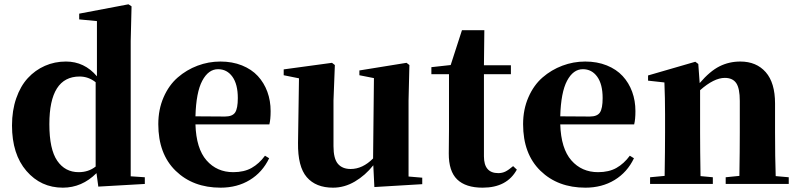

<svg xmlns="http://www.w3.org/2000/svg" viewBox="-20 -846 3673 883"><path d="M581.1 -35.2 646 -30.8V0L432.1 12.2L423.8 -49.8Q356.9 17.1 269 17.1Q168 17.1 101.6 -59.8Q35.2 -136.7 35.2 -269Q35.2 -337.9 54.7 -394Q74.2 -450.2 107.9 -486.8Q141.6 -523.4 186.5 -543.2Q231.4 -563 283.2 -563Q368.2 -563 425.8 -495.1V-749L344.2 -756.8V-783.2L570.8 -826.2L585 -816.9L581.1 -657.2ZM419.9 -80.1V-467.8Q386.7 -494.1 346.2 -494.1Q207 -494.1 207 -274.9Q207 -159.2 243.2 -106.7Q279.3 -54.2 341.8 -54.2Q387.2 -54.2 419.9 -80.1Z M1198.7 -129.9 1217.8 -118.2Q1187 -53.7 1128.9 -18.3Q1070.8 17.1 994.6 17.1Q867.7 17.1 787.8 -60.5Q708 -138.2 708 -274.9Q708 -342.8 732.4 -398.7Q756.8 -454.6 797.4 -489.7Q837.9 -524.9 888.4 -543.9Q939 -563 993.7 -563Q1048.3 -563 1092.8 -545.2Q1137.2 -527.3 1165.8 -496.3Q1194.3 -465.3 1209.5 -424.1Q1224.6 -382.8 1224.6 -335Q1224.6 -296.9 1218.8 -273.9H878.9Q882.3 -162.6 929.9 -108.4Q977.5 -54.2 1052.7 -54.2Q1102.5 -54.2 1137.2 -73.7Q1171.9 -93.3 1198.7 -129.9ZM878.9 -311 1014.6 -310.1Q1048.8 -310.1 1061.3 -328.6Q1073.7 -347.2 1073.7 -395Q1073.7 -458.5 1048.8 -493.2Q1023.9 -527.8 982.9 -527.8Q938.5 -527.8 910.2 -474.6Q881.8 -421.4 878.9 -311Z M1858.9 -34.2 1921.9 -28.8V1L1701.7 14.2L1696.8 -85.9Q1660.2 -39.6 1612.1 -11.2Q1564 17.1 1511.7 17.1Q1432.6 17.1 1390.9 -31.2Q1349.1 -79.6 1350.6 -189L1355 -485.8L1284.7 -500V-526.9L1506.8 -557.1L1520 -546.9L1513.7 -383.8V-173.8Q1513.7 -116.7 1533.9 -92.8Q1554.2 -68.8 1592.8 -68.8Q1647.5 -68.8 1695.8 -117.2L1699.7 -486.8L1632.8 -500V-522L1849.6 -557.1L1862.8 -546.9L1858.9 -383.8Z M2339.8 -82 2356.9 -65.9Q2311.5 17.1 2199.7 17.1Q2121.6 17.1 2082.5 -20.8Q2043.5 -58.6 2043.9 -140.1Q2043.9 -158.7 2044.4 -193.1Q2044.9 -227.5 2044.9 -249V-504.9H1963.9V-537.1L2052.7 -546.9L2104.5 -707H2207.5L2205.6 -545.9H2329.6V-504.9H2205.6V-127Q2205.6 -49.8 2271.5 -49.8Q2289.6 -49.8 2304.4 -57.1Q2319.3 -64.5 2339.8 -82Z M2876.5 -129.9 2895.5 -118.2Q2864.7 -53.7 2806.6 -18.3Q2748.5 17.1 2672.4 17.1Q2545.4 17.1 2465.6 -60.5Q2385.7 -138.2 2385.7 -274.9Q2385.7 -342.8 2410.2 -398.7Q2434.6 -454.6 2475.1 -489.7Q2515.6 -524.9 2566.2 -543.9Q2616.7 -563 2671.4 -563Q2726.1 -563 2770.5 -545.2Q2814.9 -527.3 2843.5 -496.3Q2872.1 -465.3 2887.2 -424.1Q2902.3 -382.8 2902.3 -335Q2902.3 -296.9 2896.5 -273.9H2556.6Q2560.1 -162.6 2607.7 -108.4Q2655.3 -54.2 2730.5 -54.2Q2780.3 -54.2 2814.9 -73.7Q2849.6 -93.3 2876.5 -129.9ZM2556.6 -311 2692.4 -310.1Q2726.6 -310.1 2739 -328.6Q2751.5 -347.2 2751.5 -395Q2751.5 -458.5 2726.6 -493.2Q2701.7 -527.8 2660.6 -527.8Q2616.2 -527.8 2587.9 -474.6Q2559.6 -421.4 2556.6 -311Z M3547.4 -36.1 3607.4 -30.8V0H3317.4V-30.8L3380.4 -37.1Q3382.3 -153.3 3382.3 -237.8V-381.8Q3382.3 -439.5 3366 -463.6Q3349.6 -487.8 3313.5 -487.8Q3263.7 -487.8 3199.7 -431.2V-237.8Q3199.7 -154.3 3201.7 -36.1L3258.3 -30.8V0H2969.7V-30.8L3036.6 -37.1Q3038.6 -155.3 3038.6 -237.8V-320.8Q3038.6 -395 3035.6 -466.8L2960.4 -475.1V-499L3177.7 -562L3191.4 -551.8L3197.8 -463.9Q3245.1 -519 3289.1 -541Q3333 -563 3384.8 -563Q3458.5 -563 3501.5 -514.2Q3544.4 -465.3 3544.4 -370.1V-237.8Q3544.4 -123 3547.4 -36.1Z"/></svg>

Font: Noto Serif JP Black
Style: Regular
Weight: 900
Designer: Ryoko NISHIZUKA  (kana & ideographs); Frank Grießhammer (Latin, Greek & Cyrillic); Wenlong ZHANG  (bopomofo); Sandoll Co
Foundry: Adobe Systems Incorporated
Version: Version 1.001;PS 1.001;hotconv 16.6.54;makeotf.lib2.5.65590